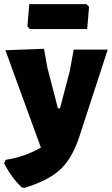

<svg xmlns="http://www.w3.org/2000/svg" viewBox="-38 -711 539 925"><path d="M379 -691 391 -678 382 -571H106L94 -584L103 -691ZM174 -476 190 -386 241 -189H251L298 -368L317 -472H481L343 -49Q309 53 252 106Q195 159 80 194L67 192Q17 145 -18 76L-11 59Q81 45 159 0L-12 -469Z"/></svg>

Font: Alegreya Sans SC Black
Style: Regular
Weight: 900
Designer: Juan Pablo del Peral
Foundry: Huerta Tipografica
Version: Version 2.007